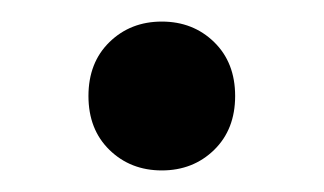

<svg xmlns="http://www.w3.org/2000/svg" viewBox="-20 -146 300 178"><path d="M62 -57Q62 -88 81.5 -107Q101 -126 130 -126Q159 -126 178.5 -107Q198 -88 198 -57Q198 -26 178.5 -7Q159 12 130 12Q101 12 81.5 -7Q62 -26 62 -57Z"/></svg>

Font: AmikoRegular
Style: Regular
Weight: 400
Designer: Pablo Impallari, Rodrigo Fuenzalida, Andres Torresi
Foundry: Impallari Type
Version: Version 1.000; ttfautohint (v1.3)